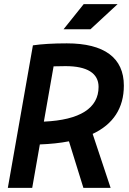

<svg xmlns="http://www.w3.org/2000/svg" viewBox="-20 -914 626 934"><path d="M18.1 0H136.7L173.8 -211.4C226.1 -213.4 272.9 -218.3 315.4 -226.6L385.7 0H518.1L430.7 -262.7C531.2 -309.6 582.5 -388.7 582.5 -497.6C582.5 -632.8 487.3 -703.1 305.2 -703.1C238.8 -703.1 182.1 -699.7 140.1 -693.4ZM193.4 -322.3 240.7 -591.3C259.3 -591.8 278.8 -592.3 298.8 -592.3C404.3 -592.3 459.5 -557.6 459.5 -491.2C459.5 -387.7 368.7 -330.1 193.4 -322.3ZM289.1 -771.5H419.9L552.2 -894H387.2Z"/></svg>

Font: Cascadia Mono SemiBold
Style: Italic
Weight: 600
Italic angle: -10°
Monospace: yes
Designer: Aaron Bell
Foundry: Saja Typeworks
Version: Version 2404.023